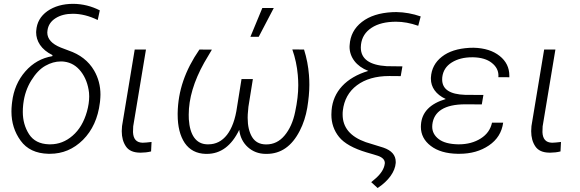

<svg xmlns="http://www.w3.org/2000/svg" viewBox="-20 -784 2994 991"><path d="M167 -625.5C167 -623 166.5 -620.1 166.5 -617.7C166.5 -572.3 191.9 -528.3 251 -499.5L250 -494.1C195.3 -484.9 148.9 -459 110.8 -415.5C72.8 -372.1 49.8 -319.3 42.5 -257.3L41 -244.6C39.6 -231.9 39.1 -219.7 39.1 -208C39.1 -151.9 54.7 -101.6 86.4 -58.1C117.7 -14.6 165.5 8.3 230 9.8C232.4 9.8 235.4 9.8 237.8 9.8C303.2 9.8 359.9 -14.2 408.2 -62C456.5 -110.4 485.8 -174.3 495.6 -254.4L496.6 -263.2C497.6 -274.4 498.5 -285.2 498.5 -295.9C498.5 -341.3 487.3 -382.8 465.8 -419.9C437 -469.2 392.6 -503.4 333.5 -523.4L293.5 -538.6C247.6 -557.1 224.1 -583 224.1 -616.2C224.1 -619.6 224.6 -623 225.1 -627C228.5 -653.3 242.2 -674.3 266.6 -689.9C290.5 -705.1 320.3 -712.9 355.5 -712.9C397.9 -712.9 440.9 -702.1 484.4 -680.7L495.1 -730.5C452.1 -752.4 406.7 -763.7 358.4 -764.2C304.7 -764.2 260.3 -751.5 224.6 -726.6C189 -701.2 169.9 -667.5 167 -625.5ZM100.6 -251C106 -293.5 119.1 -332.5 141.1 -368.2C163.1 -403.8 187 -429.2 213.9 -444.3C240.7 -459.5 267.1 -466.8 293.5 -466.8C299.3 -466.8 305.2 -466.8 311.5 -465.8C346.2 -461.4 375 -444.3 397.9 -414.6C420.9 -384.8 434.6 -348.1 439.5 -305.7C439.9 -299.3 440.4 -293 440.4 -286.6C440.4 -262.2 436.5 -235.8 428.7 -208C413.6 -154.8 389.2 -113.3 354.5 -83.5C320.3 -53.7 281.7 -39.1 239.7 -39.1C237.3 -39.1 235.4 -39.1 232.9 -39.1C185.5 -40.5 151.4 -58.1 129.9 -91.3C108.4 -125 97.7 -163.1 97.7 -206.1C97.7 -217.8 98.1 -230 99.6 -242.7Z M675.3 -528.3 609.9 -133.3C608.9 -124 608.4 -115.2 608.4 -106.9C608.4 -75.2 615.7 -49.3 629.9 -28.3C644 -7.3 668 3.4 701.7 3.9C703.6 3.9 706.1 3.9 708 3.9C724.6 3.9 742.2 2 759.8 -2.4L762.2 -51.3C741.2 -48.8 726.6 -47.4 717.8 -47.4C716.8 -47.4 716.3 -47.4 715.3 -47.4C684.1 -48.3 668 -66.4 666.5 -102.1L667.5 -131.8L733.4 -528.3Z M1272.5 -594.2H1315.4L1393.1 -742.7H1334ZM1009.3 -528.3C935.1 -420.4 898.9 -314.9 897 -199.7C897 -197.3 897 -194.8 897 -192.4C897 -131.3 909.2 -82.5 933.6 -45.9C958.5 -9.8 994.1 8.8 1041.5 10.3C1043.5 10.3 1045.4 10.3 1047.4 10.3C1119.1 10.3 1174.8 -31.2 1214.8 -113.8C1219.2 -76.7 1234.4 -46.9 1259.3 -24.4C1284.2 -2 1314.5 9.8 1350.6 10.3C1352.5 10.3 1354 10.3 1356 10.3C1429.7 10.3 1486.3 -29.3 1526.9 -108.4C1545.9 -145 1558.6 -185.1 1565.9 -227.5C1572.8 -270 1576.7 -309.6 1576.7 -346.2C1576.7 -362.8 1576.2 -379.9 1574.7 -397C1571.3 -440.9 1563 -484.9 1549.3 -528.3L1488.8 -528.8C1503.9 -485.8 1513.2 -441.9 1517.1 -396.5C1518.6 -378.9 1519.5 -361.3 1519.5 -344.2C1519.5 -302.7 1514.2 -256.8 1503.4 -206.5C1493.2 -156.2 1474.6 -115.2 1448.7 -84.5C1422.9 -53.7 1391.6 -38.6 1354.5 -38.6C1353.5 -38.6 1353 -38.6 1352.1 -38.6C1319.8 -39.1 1296.4 -51.8 1281.2 -76.7C1266.1 -101.6 1258.3 -134.8 1258.3 -175.8C1258.3 -181.6 1258.3 -187.5 1258.8 -193.8L1262.2 -232.9L1285.2 -376H1226.6L1203.6 -232.9C1186 -104.5 1131.3 -39.1 1056.2 -39.1C1053.7 -39.1 1050.8 -39.1 1048.3 -39.1C992.2 -41 960 -86.4 954.6 -168.5C954.1 -176.3 954.1 -184.1 954.1 -191.9C954.1 -275.4 980.5 -364.7 1033.7 -460L1073.7 -527.8Z M2151.4 -699.2C2110.4 -713.4 2068.4 -721.2 2025.9 -721.7L2004.4 -721.2C1939.5 -717.8 1887.2 -701.2 1848.1 -670.9C1808.6 -640.1 1787.6 -600.6 1784.7 -551.3C1784.7 -548.3 1784.2 -545.4 1784.2 -542.5C1784.2 -489.3 1818.8 -441.9 1880.9 -418C1765.6 -383.3 1699.2 -311 1691.4 -214.8C1690.9 -207 1690.4 -199.2 1690.4 -191.9C1690.4 -148.4 1703.6 -109.9 1730 -77.1C1756.3 -44.4 1804.2 -17.6 1873 2.9L1906.7 12.7L1931.6 20.5C1954.6 28.8 1966.3 41 1966.3 57.6C1966.3 59.1 1965.8 60.5 1965.8 62C1962.4 87.4 1946.8 112.3 1918.5 137.2L1896 156.2L1929.2 186.5C1985.8 148.9 2019 102.5 2022.5 57.1C2022.5 55.2 2022.5 53.2 2022.5 51.3C2022.5 17.1 2001.5 -7.3 1959 -22L1867.7 -50.3C1788.1 -78.6 1748.5 -126 1748.5 -192.9C1748.5 -199.2 1748.5 -206.1 1749.5 -212.9C1755.9 -268.1 1779.8 -312 1822.3 -343.8C1864.7 -375.5 1920.4 -391.6 1989.3 -391.6L2048.3 -391.1L2057.1 -441.4L1976.1 -442.4C1886.7 -447.8 1842.3 -480 1842.3 -539.1C1842.3 -543.9 1842.8 -548.8 1843.3 -554.2C1847.7 -590.8 1865.7 -619.6 1897.9 -640.6C1929.7 -661.6 1972.2 -671.9 2024.4 -671.9C2060.5 -671.9 2098.6 -665 2138.7 -650.9Z M2152.8 -140.6C2152.3 -136.7 2152.3 -133.3 2152.3 -129.4C2152.3 -89.8 2169.4 -56.6 2203.6 -30.8C2237.3 -4.9 2283.7 8.8 2341.8 9.8C2345.2 9.8 2348.1 9.8 2351.6 9.8C2410.2 9.8 2460.9 -4.4 2503.4 -33.2C2545.9 -62 2570.3 -101.1 2577.1 -150.9H2519.5C2512.2 -116.7 2493.2 -89.4 2461.4 -69.3C2429.7 -49.3 2392.1 -39.1 2348.6 -39.1C2347.2 -39.1 2345.7 -39.1 2344.2 -39.1C2300.3 -40 2267.1 -48.8 2244.6 -65.9C2222.2 -83 2210.9 -104.5 2210.9 -129.9C2210.9 -133.3 2210.9 -136.7 2211.4 -140.6C2218.8 -209 2274.9 -245.6 2381.8 -245.6L2466.8 -245.1L2475.1 -293.9L2381.3 -294.4C2301.8 -296.9 2262.2 -323.2 2262.2 -374C2262.2 -377.4 2262.2 -381.3 2262.7 -385.3C2266.6 -418 2282.7 -443.4 2311.5 -461.4C2340.3 -479.5 2375.5 -488.3 2416.5 -488.3C2418.5 -488.3 2420.9 -488.3 2422.9 -488.3C2462.9 -487.3 2494.6 -478 2517.6 -460C2541 -441.9 2552.7 -419.9 2552.7 -393.6C2552.7 -390.6 2552.2 -388.2 2552.2 -385.7L2608.9 -385.3C2608.9 -388.2 2608.9 -390.6 2608.9 -393.6C2608.9 -434.6 2592.3 -468.8 2559.1 -495.1C2525.4 -522 2481 -536.1 2424.8 -537.6L2402.8 -537.1C2342.8 -533.7 2295.4 -518.6 2260.7 -491.2C2225.6 -463.9 2206.5 -427.7 2204.1 -383.3C2204.1 -381.3 2204.1 -378.9 2204.1 -377C2204.1 -334.5 2229.5 -296.4 2280.8 -272.9C2200.2 -249 2157.2 -205.1 2152.8 -140.6Z M2788.6 -528.3 2723.1 -133.3C2722.2 -124 2721.7 -115.2 2721.7 -106.9C2721.7 -75.2 2729 -49.3 2743.2 -28.3C2757.3 -7.3 2781.2 3.4 2814.9 3.9C2816.9 3.9 2819.3 3.9 2821.3 3.9C2837.9 3.9 2855.5 2 2873 -2.4L2875.5 -51.3C2854.5 -48.8 2839.8 -47.4 2831.1 -47.4C2830.1 -47.4 2829.6 -47.4 2828.6 -47.4C2797.4 -48.3 2781.2 -66.4 2779.8 -102.1L2780.8 -131.8L2846.7 -528.3Z"/></svg>

Font: Roboto Light
Style: Italic
Weight: 300
Italic angle: -12°
Designer: Google
Version: Version 2.137; 2017